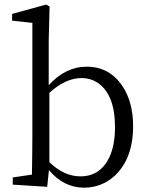

<svg xmlns="http://www.w3.org/2000/svg" viewBox="-20 -827 667 860"><path d="M201.2 -411.1V-100.6Q266.6 -37.1 339.8 -37.1Q428.7 -37.1 469.7 -122.1Q495.1 -176.8 495.1 -256.8Q495.1 -406.2 415 -458Q383.8 -477.5 344.7 -477.5Q272.5 -476.6 201.2 -411.1ZM198.2 -643.6V-445.3Q273.4 -528.3 368.2 -528.3Q471.7 -528.3 530.3 -438.5Q576.2 -367.2 576.2 -262.7Q576.2 -116.2 493.2 -39.1Q434.6 13.7 355.5 13.7Q263.7 12.7 199.2 -65.4L191.4 9.8L37.1 0V-32.2L123 -44.9Q125 -154.3 125 -227.5V-724.6L34.2 -734.4V-764.6L186.5 -806.6L202.1 -797.9Z"/></svg>

Font: GenYoMin JP Regular
Style: Regular
Weight: 400
Version: Version 1.001;PS 1;hotconv 16.6.51;makeotf.lib2.5.65220 DEVE